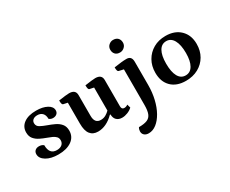

<svg xmlns="http://www.w3.org/2000/svg" viewBox="-135 -1129 2209 1848"><g transform="rotate(-30 969.5 -205.5)"><path d="M220 12Q138 12 86.5 -19Q35 -50 35 -96Q35 -122 51.5 -136.5Q68 -151 94 -151Q125 -151 145 -134Q145 -32 228 -32Q264 -32 285 -49.5Q306 -67 306 -97Q306 -122 291 -137.5Q276 -153 252.5 -163.5Q229 -174 201 -184Q167 -196 133.5 -212.5Q100 -229 77.5 -256Q55 -283 55 -327Q55 -389 104.5 -425.5Q154 -462 242 -462Q315 -462 362 -436.5Q409 -411 409 -370Q409 -346 392.5 -332Q376 -318 350 -318Q325 -318 307 -334Q307 -375 286.5 -396.5Q266 -418 230 -418Q200 -418 182.5 -404Q165 -390 165 -366Q165 -333 195.5 -316.5Q226 -300 266 -286Q303 -273 339.5 -256Q376 -239 400 -210.5Q424 -182 424 -136Q424 -67 368.5 -27.5Q313 12 220 12Z M661 12Q605 12 575.5 -25.5Q546 -63 546 -142V-375L499 -385Q484 -388 484 -435Q571 -448 601 -448Q672 -448 672 -386V-156Q672 -72 740 -72Q771 -72 796 -86.5Q821 -101 838 -119V-375L790 -385Q776 -388 776 -435Q863 -448 892 -448Q963 -448 963 -386V-94Q963 -59 992 -59Q1014 -59 1032 -73L1043 -34Q1021 -13 989.5 -0.5Q958 12 929 12Q890 12 867.5 -10Q845 -32 845 -72H838Q754 12 661 12Z M1075 270Q1045 270 1027 254.5Q1009 239 1009 212Q1009 204 1012 192Q1015 180 1021 171Q1081 171 1114 157Q1147 143 1160.5 108.5Q1174 74 1174 13V-383L1121 -395Q1106 -398 1106 -444Q1154 -451 1185 -454.5Q1216 -458 1245 -458Q1301 -458 1301 -394V-137Q1301 -54 1283.5 20Q1266 94 1234.5 150Q1203 206 1162 238Q1121 270 1075 270ZM1224 -542Q1190 -542 1172 -561.5Q1154 -581 1154 -611Q1154 -642 1175.5 -661.5Q1197 -681 1224 -681Q1258 -681 1276.5 -662Q1295 -643 1295 -611Q1295 -582 1273.5 -562Q1252 -542 1224 -542Z M1638 12Q1535 12 1477 -45.5Q1419 -103 1419 -202Q1419 -278 1452.5 -336.5Q1486 -395 1544.5 -428.5Q1603 -462 1680 -462Q1782 -462 1842.5 -403Q1903 -344 1903 -245Q1903 -170 1869.5 -112Q1836 -54 1776 -21Q1716 12 1638 12ZM1661 -35Q1713 -35 1741.5 -83.5Q1770 -132 1770 -221Q1770 -313 1741.5 -364Q1713 -415 1661 -415Q1609 -415 1581 -366.5Q1553 -318 1553 -227Q1553 -135 1580.5 -85Q1608 -35 1661 -35Z"/></g></svg>

Font: Petrona
Style: Bold
Weight: 700
Designer: Ringo R. Seeber
Foundry: Ringo R. Seeber
Version: Version 2.001; ttfautohint (v1.8.3)